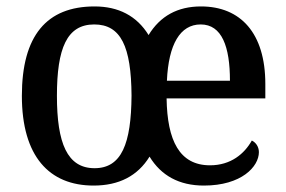

<svg xmlns="http://www.w3.org/2000/svg" viewBox="-20 -567 888 597"><path d="M271 10C350 10 408 -20 445 -80C481 -21 537 10 614 10C731 10 785 -49 785 -94C785 -112 774 -125 763 -130C740 -89 698 -53 633 -53C538 -53 500 -130 498 -261H805V-306C805 -464 728 -547 605 -547C532 -547 478 -517 442 -458C405 -518 348 -547 274 -547C125 -547 48 -456 48 -269C48 -81 133 10 271 10ZM274 -44C189 -44 157 -122 157 -269C157 -417 188 -491 273 -491C356 -491 388 -422 389 -270C388 -120 358 -44 274 -44ZM695 -316H499C504 -429 540 -491 604 -491C670 -491 695 -422 695 -316Z"/></svg>

Font: Noto Serif Myanmar SemiCondensed Medium
Style: Regular
Weight: 500
Width: 4
Designer: Ben Mitchell and the Monotype Design Team
Foundry: Monotype Imaging Inc.
Version: Version 2.106